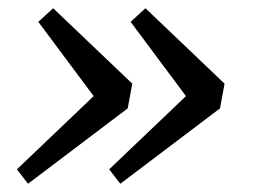

<svg xmlns="http://www.w3.org/2000/svg" viewBox="-20 -491 629 466"><path d="M333 -471 525 -288 514 -228 272 -45 245 -80 461 -286 452 -230 297 -438ZM109 -471 301 -288 290 -228 48 -45 21 -80 237 -286 228 -230 73 -438Z"/></svg>

Font: Source Serif 4 18pt SemiBold
Style: Italic
Weight: 600
Italic angle: -12°
Designer: Frank Grießhammer
Foundry: Adobe Systems Incorporated
Version: Version 4.004;hotconv 1.0.116;makeotfexe 2.5.65601